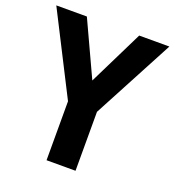

<svg xmlns="http://www.w3.org/2000/svg" viewBox="-135 -801 823 903"><g transform="rotate(20 276.0 -350.0)"><path d="M559 -700 344 -295V0H199V-295L-7 -700H146L273 -426L408 -700Z"/></g></svg>

Font: Gudea
Style: Bold
Weight: 700
Designer: Agustina Mingote
Foundry: Agustina Mingote
Version: Version 1.002